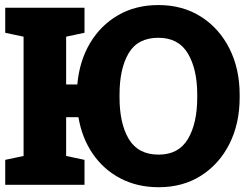

<svg xmlns="http://www.w3.org/2000/svg" viewBox="-20 -742 1002 771"><path d="M617.2 9.8Q531.7 9.8 464.1 -25.4Q396.5 -60.5 352.8 -124Q309.1 -187.5 294.9 -271.5H245.6V-115.7L319.3 -100.1V0H1V-100.1L74.7 -115.7V-594.7L1 -610.4V-710.9H319.3V-610.4L245.6 -594.7V-402.8H290.5Q298.8 -496.6 341.3 -568.4Q383.8 -640.1 454.1 -680.9Q524.4 -721.7 616.2 -721.7Q713.9 -721.7 787.4 -674.8Q860.8 -627.9 901.6 -546.6Q942.4 -465.3 942.4 -361.3V-350.6Q942.4 -246.1 901.6 -164.8Q860.8 -83.5 787.8 -36.9Q714.8 9.8 617.2 9.8ZM617.2 -121.1Q697.3 -121.1 734.6 -183.8Q772 -246.6 772 -350.6V-362.3Q772 -464.4 734.4 -527.3Q696.8 -590.3 616.2 -590.3Q533.2 -590.3 496.6 -528.3Q460 -466.3 460 -362.3V-350.6Q460 -246.1 497.3 -183.6Q534.7 -121.1 617.2 -121.1Z"/></svg>

Font: Roboto Slab Black
Style: Regular
Weight: 900
Designer: Google
Version: Version 2.000; ttfautohint (v1.8.1.43-b0c9)